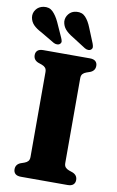

<svg xmlns="http://www.w3.org/2000/svg" viewBox="-108 -991 637 1045"><g transform="rotate(10 210.5 -468.5)"><path d="M310 -115.5Q310 -100.5 317.2 -92.2Q324.5 -84 337 -79.5L358.5 -72Q384.5 -61 384.5 -34.5Q384.5 -18.5 374.2 -9.2Q364 0 343 0H85.5Q64.5 0 54.2 -9.2Q44 -18.5 44 -34.5Q44 -61 70 -72L91.5 -79.5Q104 -84 111 -92.2Q118 -100.5 118 -115.5V-584.5Q118 -599.5 111 -607.8Q104 -616 91.5 -620.5L70 -628Q44 -639 44 -665.5Q44 -681.5 54.2 -690.8Q64.5 -700 85.5 -700H343Q364 -700 374.2 -690.8Q384.5 -681.5 384.5 -665.5Q384.5 -639 358.5 -628L337 -620.5Q324.5 -616 317.2 -607.8Q310 -599.5 310 -584.5ZM133 -864.5 169.5 -783.5Q174 -773.5 175.5 -765.2Q177 -757 170 -750Q164 -744 154.2 -743.8Q144.5 -743.5 135 -748.5L59.5 -793Q30 -808 14 -824.5Q-2 -841 -6 -864.5Q-9.5 -888.5 5 -908.2Q19.5 -928 46.5 -932.5Q77.5 -937 97.2 -917.8Q117 -898.5 133 -864.5ZM310 -864.5 343.5 -782.5Q347.5 -772 348.2 -763.8Q349 -755.5 342 -749Q335.5 -743 325.5 -743.5Q315.5 -744 306.5 -749.5L233 -796.5Q204 -813.5 189 -831Q174 -848.5 171 -872.5Q169.5 -896 185 -915.2Q200.5 -934.5 227.5 -937Q258.5 -940 277.5 -919.5Q296.5 -899 310 -864.5Z"/></g></svg>

Font: Fraunces 28pt Soft Wonky
Style: Bold
Weight: 700
Version: Version 1.000;[b76b70a41]